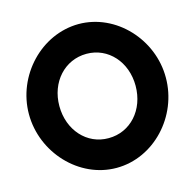

<svg xmlns="http://www.w3.org/2000/svg" viewBox="-119 -954 1101 1085"><g transform="rotate(-15 432.0 -411.5)"><path d="M31 -412C31 -187 213 9 432 9C652 9 832 -187 832 -412C833 -636 652 -832 433 -832C214 -831 31 -637 31 -412ZM209 -412C209 -552 305 -658 433 -658C560 -658 655 -552 655 -412C655 -271 560 -165 432 -165C305 -164 209 -271 209 -412Z"/></g></svg>

Font: Rabbid Highway Sign IV
Style: Bd
Weight: 400
Foundry: Cannot Into Space Fonts
Version: Version 0.277